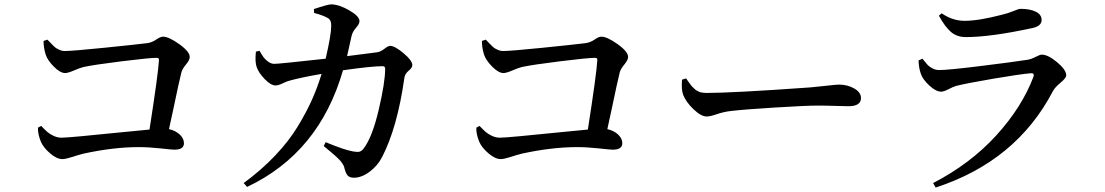

<svg xmlns="http://www.w3.org/2000/svg" viewBox="-20 -803 5040 876"><path d="M178.7 -616.2 196.3 -622.1Q199.2 -619.1 213.9 -604Q228.5 -588.9 233.9 -585Q239.3 -581.1 251 -575.7Q262.7 -570.3 275.4 -570.3Q310.5 -570.3 455.1 -585Q599.6 -599.6 653.3 -606.4Q673.8 -609.4 692.9 -622.6Q711.9 -635.7 723.6 -635.7Q750 -635.7 797.9 -601.6Q845.7 -567.4 845.7 -543Q845.7 -529.3 828.6 -508.8Q811.5 -488.3 807.6 -472.7Q801.8 -450.2 793 -409.7Q784.2 -369.1 772 -310.5Q759.8 -252 751 -213.9Q781.2 -207 800.3 -189Q819.3 -170.9 819.3 -149.4Q819.3 -120.1 775.4 -120.1Q764.6 -120.1 711.4 -126Q658.2 -131.8 613.3 -131.8Q496.1 -131.8 359.4 -101.6Q339.8 -96.7 309.6 -86.9Q279.3 -77.1 264.6 -77.1Q239.3 -77.1 209 -103Q178.7 -128.9 167 -155.3Q151.4 -193.4 153.3 -220.7L168 -228.5Q185.5 -210 196.3 -200.7Q207 -191.4 224.6 -183.1Q242.2 -174.8 260.7 -174.8Q279.3 -174.8 352.1 -181.6Q424.8 -188.5 521 -198.2Q617.2 -208 662.1 -211.9Q702.1 -468.8 705.1 -527.3Q707 -539.1 695.3 -539.1Q662.1 -539.1 535.6 -523.4Q409.2 -507.8 360.4 -497.1Q344.7 -493.2 317.4 -481.4Q290 -469.7 277.3 -469.7Q254.9 -469.7 226.1 -498.5Q197.3 -527.3 188.5 -553.7Q178.7 -585 178.7 -616.2Z M1563.5 -546.9 1701.2 -564.5Q1715.8 -566.4 1733.4 -580.1Q1751 -593.8 1759.8 -593.8Q1781.2 -593.8 1821.3 -560.1Q1861.3 -526.4 1861.3 -505.9Q1861.3 -494.1 1844.7 -480.5Q1828.1 -466.8 1825.2 -449.2Q1793 -221.7 1723.6 -86.9Q1703.1 -46.9 1666.5 -19.5Q1629.9 7.8 1594.7 7.8Q1576.2 7.8 1567.4 -1Q1558.6 -9.8 1552.7 -31.2Q1551.8 -37.1 1549.8 -42.5Q1547.9 -47.9 1543.9 -53.7Q1540 -59.6 1537.6 -63.5Q1535.2 -67.4 1528.8 -73.7Q1522.5 -80.1 1519 -83.5Q1515.6 -86.9 1506.3 -95.2Q1497.1 -103.5 1492.7 -106.9Q1488.3 -110.4 1475.6 -121.1Q1462.9 -131.8 1457 -136.7L1465.8 -154.3Q1550.8 -119.1 1589.8 -112.3Q1609.4 -108.4 1619.6 -110.8Q1629.9 -113.3 1639.6 -126Q1678.7 -177.7 1708 -302.7Q1737.3 -427.7 1737.3 -489.3Q1737.3 -501 1725.6 -501Q1674.8 -501 1544.9 -482.4Q1436.5 -105.5 1107.4 49.8L1091.8 32.2Q1172.9 -27.3 1235.4 -93.3Q1297.9 -159.2 1337.9 -225.1Q1377.9 -291 1402.8 -346.7Q1427.7 -402.3 1447.3 -465.8Q1356.4 -450.2 1302.7 -435.5Q1290 -432.6 1270 -422.9Q1250 -413.1 1237.3 -413.1Q1215.8 -413.1 1188 -441.9Q1160.2 -470.7 1151.4 -496.1Q1142.6 -519.5 1147.5 -567.4L1164.1 -571.3Q1175.8 -550.8 1182.6 -541.5Q1189.5 -532.2 1203.1 -522Q1216.8 -511.7 1231.4 -511.7Q1252.9 -511.7 1465.8 -535.2Q1491.2 -644.5 1491.2 -685.5Q1492.2 -712.9 1473.6 -721.7Q1453.1 -733.4 1413.1 -744.1L1412.1 -761.7Q1476.6 -783.2 1491.2 -783.2Q1528.3 -782.2 1574.2 -755.4Q1620.1 -728.5 1620.1 -707Q1620.1 -693.4 1604.5 -676.3Q1588.9 -659.2 1584 -638.7Q1570.3 -575.2 1563.5 -546.9Z M2178.7 -616.2 2196.3 -622.1Q2199.2 -619.1 2213.9 -604Q2228.5 -588.9 2233.9 -585Q2239.3 -581.1 2251 -575.7Q2262.7 -570.3 2275.4 -570.3Q2310.5 -570.3 2455.1 -585Q2599.6 -599.6 2653.3 -606.4Q2673.8 -609.4 2692.9 -622.6Q2711.9 -635.7 2723.6 -635.7Q2750 -635.7 2797.9 -601.6Q2845.7 -567.4 2845.7 -543Q2845.7 -529.3 2828.6 -508.8Q2811.5 -488.3 2807.6 -472.7Q2801.8 -450.2 2793 -409.7Q2784.2 -369.1 2772 -310.5Q2759.8 -252 2751 -213.9Q2781.2 -207 2800.3 -189Q2819.3 -170.9 2819.3 -149.4Q2819.3 -120.1 2775.4 -120.1Q2764.6 -120.1 2711.4 -126Q2658.2 -131.8 2613.3 -131.8Q2496.1 -131.8 2359.4 -101.6Q2339.8 -96.7 2309.6 -86.9Q2279.3 -77.1 2264.6 -77.1Q2239.3 -77.1 2209 -103Q2178.7 -128.9 2167 -155.3Q2151.4 -193.4 2153.3 -220.7L2168 -228.5Q2185.5 -210 2196.3 -200.7Q2207 -191.4 2224.6 -183.1Q2242.2 -174.8 2260.7 -174.8Q2279.3 -174.8 2352.1 -181.6Q2424.8 -188.5 2521 -198.2Q2617.2 -208 2662.1 -211.9Q2702.1 -468.8 2705.1 -527.3Q2707 -539.1 2695.3 -539.1Q2662.1 -539.1 2535.6 -523.4Q2409.2 -507.8 2360.4 -497.1Q2344.7 -493.2 2317.4 -481.4Q2290 -469.7 2277.3 -469.7Q2254.9 -469.7 2226.1 -498.5Q2197.3 -527.3 2188.5 -553.7Q2178.7 -585 2178.7 -616.2Z M3091.8 -439.5 3110.4 -445.3Q3111.3 -443.4 3117.7 -434.6Q3124 -425.8 3125.5 -423.8Q3127 -421.9 3132.3 -414.6Q3137.7 -407.2 3140.1 -405.8Q3142.6 -404.3 3147.9 -398.4Q3153.3 -392.6 3156.7 -391.1Q3160.2 -389.6 3166 -386.2Q3171.9 -382.8 3176.8 -381.8Q3181.6 -380.9 3188.5 -379.9Q3195.3 -378.9 3202.1 -378.9Q3322.3 -378.9 3677.7 -404.3Q3711.9 -407.2 3753.4 -412.1Q3794.9 -417 3807.6 -417Q3846.7 -417 3877.4 -399.4Q3908.2 -381.8 3908.2 -355.5Q3908.2 -318.4 3850.6 -318.4Q3835 -318.4 3791.5 -319.8Q3748 -321.3 3710.9 -321.3Q3659.2 -321.3 3517.1 -312.5Q3375 -303.7 3317.4 -296.9Q3282.2 -293 3251 -282.2Q3219.7 -271.5 3204.1 -271.5Q3178.7 -271.5 3144 -304.7Q3109.4 -337.9 3096.7 -371.1Q3087.9 -395.5 3091.8 -439.5Z M4181.6 -465.8Q4171.9 -492.2 4170.9 -527.3L4188.5 -535.2Q4204.1 -515.6 4212.4 -506.8Q4220.7 -498 4234.9 -490.7Q4249 -483.4 4265.6 -483.4Q4305.7 -483.4 4452.1 -501.5Q4598.6 -519.5 4668 -530.3Q4685.5 -533.2 4705.1 -543.5Q4724.6 -553.7 4733.4 -553.7Q4761.7 -553.7 4803.2 -519Q4844.7 -484.4 4844.7 -459Q4844.7 -447.3 4818.8 -425.8Q4793 -404.3 4784.2 -387.7Q4617.2 -67.4 4249 52.7L4237.3 32.2Q4407.2 -55.7 4524.9 -184.6Q4642.6 -313.5 4695.3 -453.1Q4698.2 -461.9 4694.8 -465.8Q4691.4 -469.7 4682.6 -468.8Q4634.8 -464.8 4514.2 -444.3Q4393.6 -423.8 4342.8 -411.1Q4329.1 -407.2 4307.6 -396Q4286.1 -384.8 4274.4 -384.8Q4250 -384.8 4219.7 -413.1Q4189.5 -441.4 4181.6 -465.8ZM4732.4 -711.9Q4732.4 -683.6 4689.5 -674.8Q4499 -633.8 4386.7 -633.8Q4346.7 -633.8 4319.3 -656.7Q4292 -679.7 4263.7 -731.4L4276.4 -742.2Q4326.2 -708 4380.9 -708Q4445.3 -708 4549.8 -735.4Q4579.1 -742.2 4603.5 -752.4Q4627.9 -762.7 4635.7 -762.7Q4679.7 -762.7 4706.1 -749.5Q4732.4 -736.3 4732.4 -711.9Z"/></svg>

Font: GenYoMin TW TTF SemiBold
Style: Regular
Weight: 600
Version: Version 1.300